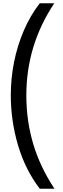

<svg xmlns="http://www.w3.org/2000/svg" viewBox="-20 -793 388 1174"><path d="M46 -211Q46 -313 66 -413.5Q86 -514 125.5 -606Q165 -698 223 -773H312Q141 -517 141 -210Q141 -55 183 86.5Q225 228 313 361H223Q134 244 90 94.5Q46 -55 46 -211Z"/></svg>

Font: Noto Sans Telugu ExtraCondensed Medium
Style: Regular
Weight: 500
Width: 2
Designer: Jelle Bosma - Monotype Design Team
Foundry: Monotype Imaging Inc.
Version: Version 2.005; ttfautohint (v1.8.4.7-5d5b)